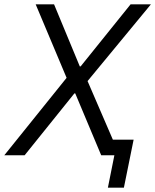

<svg xmlns="http://www.w3.org/2000/svg" viewBox="-45 -718 718 888"><path d="M454 150 484 0H423L303 -286H299L69 0H-25L263 -358L120 -698H205L324 -411H328L559 -698H653L360 -343L477 -72H573L528 150Z"/></svg>

Font: Aneliza
Style: Italic
Weight: 400
Italic angle: -11.31°
Designer: Mike Abbink, Paul van der Laan, Pieter van Rosmalen
Foundry: Bold Monday
Version: Version 3.0